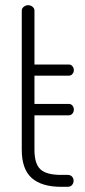

<svg xmlns="http://www.w3.org/2000/svg" viewBox="-20 -721 328 741"><path d="M113 -320H246Q254 -320 259.5 -313.5Q265 -307 265 -298Q265 -289 259.5 -282.5Q254 -276 246 -276H113V-143Q113 -89 136 -67.5Q159 -46 216 -46H241Q252 -46 258 -39.5Q264 -33 264 -23Q264 -14 258 -7Q252 0 241 0H216Q141 0 102.5 -34Q64 -68 64 -143V-680Q64 -689 72 -695Q80 -701 88 -701Q98 -701 105.5 -695Q113 -689 113 -680V-472H246Q254 -472 259.5 -465.5Q265 -459 265 -450Q265 -442 259.5 -435.5Q254 -429 246 -429H113Z"/></svg>

Font: AkaAcidDosis
Style: Light
Weight: 300
Designer: Edgar Tolentino, Pablo Impallari, Igino Marini, Aka-Acid
Foundry: Edgar Tolentino, Pablo Impallari, Igino Marini, Aka-Acid
Version: Version 1.007